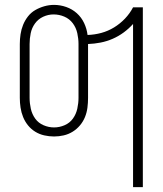

<svg xmlns="http://www.w3.org/2000/svg" viewBox="-20 -550 665 785"><path d="M524 215V-452Q507 -433 486 -417.5Q465 -402 441 -391.5Q417 -381 391.5 -376Q366 -371 340 -370V-150Q340 -130 337.5 -110Q335 -90 327.5 -71.5Q320 -53 307 -37.5Q294 -22 277 -11.5Q260 -1 240.5 3.5Q221 8 201 8Q181 8 161 3.5Q141 -1 124 -11.5Q107 -22 94.5 -37.5Q82 -53 74.5 -71.5Q67 -90 64 -110Q61 -130 61 -150V-370Q61 -390 64 -410Q67 -430 74.5 -448.5Q82 -467 94.5 -483Q107 -499 124.5 -509Q142 -519 161.5 -524.5Q181 -530 201 -530Q226 -530 250.5 -521.5Q275 -513 294 -496Q313 -479 324 -455.5Q335 -432 338 -407Q367 -408 394.5 -415.5Q422 -423 446.5 -438Q471 -453 491 -474Q511 -495 524 -520H564V215ZM201 -29Q223 -29 244 -38Q265 -47 278 -65Q291 -83 296 -105.5Q301 -128 301 -150V-370Q301 -392 296 -414.5Q291 -437 277.5 -455Q264 -473 243 -482Q222 -491 199 -491Q177 -491 156.5 -481.5Q136 -472 123 -454Q110 -436 105.5 -414Q101 -392 101 -370V-150Q101 -128 106 -105.5Q111 -83 124 -65Q137 -47 158 -38Q179 -29 201 -29Z"/></svg>

Font: Zed Sans Extralight
Style: Regular
Weight: 200
Designer: Belleve Invis
Foundry: Belleve Invis
Version: Version 1.0.0; ttfautohint (v1.8.4)